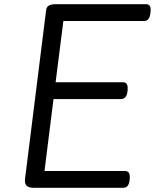

<svg xmlns="http://www.w3.org/2000/svg" viewBox="-20 -895 738 915"><path d="M141 0Q118 0 107.5 -9.5Q97 -19 99 -40L200 -848Q202 -862 213 -868.5Q224 -875 246 -875H676Q689 -875 694.5 -866Q700 -857 697 -835Q695 -814 687.5 -804.5Q680 -795 667 -795H282L245 -503H566Q579 -503 584.5 -494Q590 -485 588 -463Q586 -442 578 -432.5Q570 -423 557 -423H235L192 -80H576Q589 -80 594.5 -71Q600 -62 598 -40Q596 -19 588.5 -9.5Q581 0 567 0Z"/></svg>

Font: Playwrite GB J
Style: Italic
Weight: 400
Italic angle: -7.01216°
Designer: Veronika Burian, José Scaglione
Foundry: TypeTogether
Version: Version 1.002